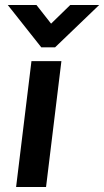

<svg xmlns="http://www.w3.org/2000/svg" viewBox="-20 -743 414 763"><path d="M144 -555 11 -723H125L183 -649L259 -723H374L199 -555ZM105 -500H224L163 0H44Z"/></svg>

Font: Haskoy Bold
Style: Italic
Weight: 700
Designer: Ertekin Erdin
Foundry: Ertekin Erdin
Version: Version 2.000; ttfautohint (v1.8.4.7-5d5b)